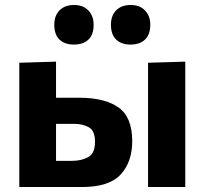

<svg xmlns="http://www.w3.org/2000/svg" viewBox="-20 -751 822 771"><path d="M57.5 0V-499L205 -503.5V-358.5H298.5Q401 -358.5 456 -319.5Q511 -280.5 511 -184Q511 -101 464.8 -50.5Q418.5 0 309.5 0ZM205 -105H267.5Q307 -105 334.2 -120Q361.5 -135 361.5 -181.5Q361.5 -226.5 336.5 -240Q311.5 -253.5 281 -253.5H205ZM574.5 0V-499L724 -503.5V0ZM504 -572Q467.5 -572 446.5 -592Q425.5 -612 425.5 -652Q425.5 -688 446.5 -709.5Q467.5 -731 505 -731Q541.5 -731 562.5 -708.8Q583.5 -686.5 583.5 -652Q583.5 -612 562.2 -592Q541 -572 504 -572ZM276.5 -572Q240 -572 219 -592Q198 -612 198 -652Q198 -688 219.2 -709.5Q240.5 -731 277.5 -731Q314 -731 335 -708.8Q356 -686.5 356 -652Q356 -612 335 -592Q314 -572 276.5 -572Z"/></svg>

Font: Heraclito
Style: Bold
Weight: 700
Designer: Kostas Bartsokas (font) & Cristiano Sobral (main changes)
Foundry: Kostas Bartsokas (font) & Cristiano Sobral (main changes)
Version: Version 1.00;July 8, 2020;FontCreator 13.0.0.2655 64-bit